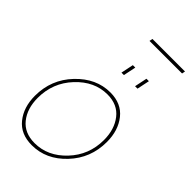

<svg xmlns="http://www.w3.org/2000/svg" viewBox="-274 -1008 1109 1109"><g transform="rotate(45 280.5 -453.5)"><path d="M274 -897 278 -917H544L540 -897ZM289 -653 305 -730H325L309 -653ZM400 -653 416 -730H436L420 -653ZM30 -205Q30 -338 120 -432.5Q210 -527 325 -527Q415 -527 464 -465.5Q513 -404 513 -310Q513 -178 424.5 -84Q336 10 219 10Q128 10 79 -51Q30 -112 30 -205ZM493 -306Q493 -393 448.5 -450Q404 -507 321 -507Q215 -507 132.5 -419Q50 -331 50 -208Q50 -121 94.5 -65.5Q139 -10 222 -10Q329 -10 411 -97Q493 -184 493 -306Z"/></g></svg>

Font: Raleway-v4020 Thin
Style: Italic
Weight: 250
Italic angle: -12°
Designer: Matt McInerney, Pablo Impallari, Rodrigo Fuenzalida
Foundry: Matt McInerney, Pablo Impallari, Rodrigo Fuenzalida
Version: Version 4.020;PS 004.020;hotconv 1.0.88;makeotf.lib2.5.64775